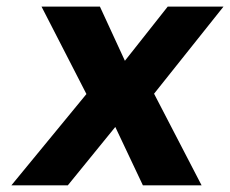

<svg xmlns="http://www.w3.org/2000/svg" viewBox="-20 -558 693 578"><path d="M14.2 0 240.2 -274.9 105 -538.1H280.8L356 -375L484.9 -538.1H652.8L443.8 -275.9L586.9 0H410.2L327.1 -175.8L184.1 0Z"/></svg>

Font: Trueno SemiBold
Style: Italic
Weight: 600
Designer: Julieta Ulanovsky
Foundry: Julieta Ulanovsky
Version: Version 3.001b | FøM Fix